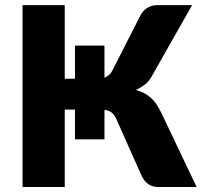

<svg xmlns="http://www.w3.org/2000/svg" viewBox="-20 -749 814 769"><path d="M624.5 -300.3 767.6 0H612.8Q568.4 0 546.4 -46.4L445.3 -273.9Q437.5 -290.5 425.8 -299.3Q414.6 -307.1 398.4 -309.1V-190.9H280.3V-310.1H239.3V0H70.3V-728.5H239.3V-433.6H280.3V-566.4H398.4V-437.5Q406.7 -440.9 416 -448.2Q424.3 -455.6 429.7 -465.8L541.5 -685.5Q551.8 -705.6 568.8 -716.8Q587.4 -728.5 609.4 -728.5H749.5L586.9 -441.9Q576.2 -422.4 559.6 -409.7Q541 -396 523.9 -388.7Q538.6 -384.8 555.7 -377Q569.3 -369.6 582.5 -358.9Q594.2 -348.6 605 -334Q614.7 -319.3 624.5 -300.3Z"/></svg>

Font: Lato-ExtraBold
Style: Regular
Weight: 500
Designer: Lukasz Dziedzic with Adam Twardoch and Botio Nikoltchev
Foundry: tyPoland Lukasz Dziedzic
Version: ""